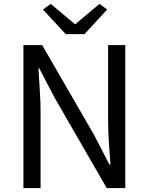

<svg xmlns="http://www.w3.org/2000/svg" viewBox="-20 -964 762 984"><path d="M100 -733H196L463 -271L541 -120H546Q542 -176 538 -235.5Q534 -295 534 -352V-733H622V0H527L260 -463L181 -614H177Q180 -558 184 -500.5Q188 -443 188 -385V0H100ZM200 -915 240 -944 363 -841H367L490 -944L529 -915L413 -789H317Z"/></svg>

Font: SpoqaHanSans-Regular
Style: Regular
Weight: 400
Designer: [Spoqa Han Sans] Dong-huui Kim \uAE40 \uB3D9 \uD718  Younghwa Kang \uAC15 \uC601 \uD654  [Noto Sans] Ryoko NISHIZUKA \u8
Foundry: Spoqa (http://www.spoqa-han-sans.com)
Version: Version 2.000